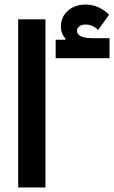

<svg xmlns="http://www.w3.org/2000/svg" viewBox="-20 -825 502 845"><path d="M60 -740H180V0H60ZM225 -650H267L268 -655Q248 -677 248 -708Q248 -750 278.5 -777.5Q309 -805 357 -805Q386 -805 413 -793Q440 -781 460 -760L412 -693Q388 -717 357 -717Q340 -717 329.5 -709Q319 -701 319 -690Q319 -657 388 -657H462V-569H225Z"/></svg>

Font: IBM Plex Arabic
Style: Bold
Weight: 700
Designer: Mike Abbink, Paul van der Laan, Pieter van Rosmalen, Wael Morcos, Khajak Apelian
Foundry: Bold Monday
Version: Version 1.0